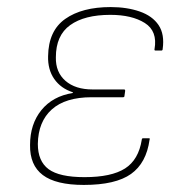

<svg xmlns="http://www.w3.org/2000/svg" viewBox="-20 -511 526 543"><path d="M217 12Q138 12 101 -16Q64 -44 65 -101Q65 -160 97 -199.5Q129 -239 186 -248V-250Q152 -261 133.5 -287.5Q115 -314 116 -352Q117 -424 164.5 -457.5Q212 -491 293 -491Q339 -491 375 -478.5Q411 -466 428.5 -440Q446 -414 440 -372Q440 -368 436 -368H420Q416 -368 417 -372Q426 -423 389.5 -446Q353 -469 292 -469Q219 -469 178.5 -440Q138 -411 138 -349Q137 -307 165 -282.5Q193 -258 242 -258H331Q334 -258 334 -254L332 -240Q332 -236 328 -236H239Q165 -236 126.5 -201.5Q88 -167 87 -104Q87 -55 117.5 -32.5Q148 -10 219 -10Q295 -10 333.5 -34.5Q372 -59 381 -116Q381 -120 385 -120H401Q405 -120 403 -116Q394 -50 350.5 -19Q307 12 217 12Z"/></svg>

Font: Sofia Sans Thin
Style: Italic
Weight: 250
Italic angle: -9°
Version: Version 4.100-B